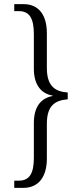

<svg xmlns="http://www.w3.org/2000/svg" viewBox="-20 -780 396 930"><path d="M49 130H93C168 130 207 75 207 -12V-181C207 -273 251 -294 308 -299V-332C251 -336 207 -359 207 -450V-619C207 -707 168 -760 94 -760H49V-726H72C124 -726 144 -689 144 -614V-447C144 -373 176 -327 235 -317V-315C175 -304 144 -259 144 -184V-16C144 58 124 95 72 95H49Z"/></svg>

Font: Noto Serif Myanmar Condensed Light
Style: Regular
Weight: 300
Width: 3
Designer: Ben Mitchell and the Monotype Design Team
Foundry: Monotype Imaging Inc.
Version: Version 2.106